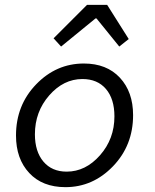

<svg xmlns="http://www.w3.org/2000/svg" viewBox="-20 -760 640 792"><path d="M250 12Q155 12 100.5 -46.5Q46 -105 46 -201Q46 -326 129 -412Q212 -498 326 -498Q420 -498 474.5 -439.5Q529 -381 529 -285Q529 -160 446 -74Q363 12 250 12ZM255 -52Q333 -52 392.5 -119.5Q452 -187 452 -280Q452 -352 417 -393Q382 -434 320 -434Q242 -434 183 -366.5Q124 -299 124 -206Q124 -135 159 -93.5Q194 -52 255 -52ZM232 -568 201 -602 339 -740H422L511 -599L472 -568L378 -684H374Z"/></svg>

Font: TypoPRO Source Code Pro
Style: Italic
Weight: 400
Italic angle: -11°
Monospace: yes
Designer: Paul D. Hunt, Teo Tuominen
Foundry: Adobe Systems Incorporated
Version: Version 1.030;PS 1.0;hotconv 1.0.84;makeotf.lib2.5.63406